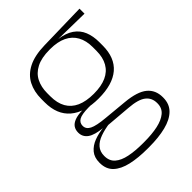

<svg xmlns="http://www.w3.org/2000/svg" viewBox="-198 -605 895 895"><g transform="rotate(-45 250.0 -157.0)"><path d="M251 -140.5Q159 -140.5 109.5 -182.8Q60 -225 60 -306V-328Q60 -376.5 79 -413.5Q98 -450.5 139.5 -471.8Q181 -493 247.5 -494.5L483.5 -500V-467L310 -470V-470.5Q357.5 -464.5 385.8 -444.8Q414 -425 426.2 -394.5Q438.5 -364 438.5 -325V-302Q438.5 -222 390.8 -181.2Q343 -140.5 251 -140.5ZM248 153H257.5Q308.5 153 346.8 144.8Q385 136.5 406.8 118.2Q428.5 100 428.5 69V67Q428.5 32.5 403.2 12.8Q378 -7 318.5 -11.5L187.5 -22.5L206 -23.5Q168.5 -18.5 140 -8.2Q111.5 2 95.5 20.2Q79.5 38.5 79.5 66.5V68Q79.5 100.5 100.8 119Q122 137.5 160 145.2Q198 153 248 153ZM257 186H246.5Q185 186 139 175.5Q93 165 67.2 140.8Q41.5 116.5 41.5 75V73Q41.5 39.5 59.2 18Q77 -3.5 106.5 -14.8Q136 -26 171 -29.5L170 -28.5Q117.5 -33.5 94 -50.2Q70.5 -67 70.5 -95.5V-96Q70.5 -114 79.2 -127Q88 -140 107.5 -147.5Q127 -155 158 -155.5V-163L226 -144L187.5 -144.5Q142.5 -144 125 -133.8Q107.5 -123.5 107.5 -103.5V-103Q107.5 -81.5 130.2 -70Q153 -58.5 209 -53.5L325.5 -42.5Q400.5 -35.5 433.5 -8.2Q466.5 19 466.5 66.5V69Q466.5 111 440.2 136.8Q414 162.5 367 174.2Q320 186 257 186ZM250.5 -172Q300 -172 333.2 -187Q366.5 -202 383.5 -232Q400.5 -262 400.5 -305.5V-329.5Q400.5 -372 384 -402Q367.5 -432 334.8 -447.8Q302 -463.5 253.5 -463.5H249.5Q196 -463.5 162.5 -446.2Q129 -429 113.8 -398.5Q98.5 -368 98.5 -328.5V-307Q98.5 -262.5 115.5 -232.5Q132.5 -202.5 166.2 -187.2Q200 -172 250.5 -172Z"/></g></svg>

Font: Anek Devanagari ExtraLight
Style: Regular
Weight: 250
Designer: Kailash Malviya (Devanagari) & Yesha Goshar (Latin)
Foundry: Ek Type
Version: Version 1.003